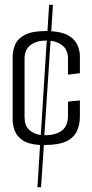

<svg xmlns="http://www.w3.org/2000/svg" viewBox="-20 -700 387 805"><path d="M137 85 148 -92Q100 -95 75.5 -111.5Q51 -128 42 -151.5Q33 -175 33 -199V-462Q33 -488 43.5 -513Q54 -538 84.5 -554Q115 -570 175 -570H179L186 -680H202L195 -569Q243 -566 269 -550Q295 -534 305 -510.5Q315 -487 315 -463V-393L265 -387V-454Q265 -488 245 -506.5Q225 -525 192 -529L166 -133H167Q214 -133 239.5 -152.5Q265 -172 265 -215V-274L315 -279V-211Q315 -179 303 -151.5Q291 -124 259 -108Q227 -92 167 -92Q165 -92 164 -92L152 85ZM83 -208Q83 -174 102 -156Q121 -138 151 -134L176 -530H174Q133 -530 108 -511Q83 -492 83 -454Z"/></svg>

Font: Smooch Sans
Style: Regular
Weight: 400
Designer: Robert E. Leuschke
Foundry: Robert E. Leuschke
Version: Version 1.010; ttfautohint (v1.8.3)